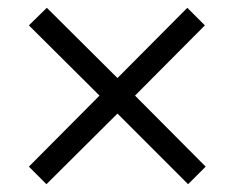

<svg xmlns="http://www.w3.org/2000/svg" viewBox="-20 -551 608 492"><path d="M99 -79 54 -124 235 -306 54 -486 100 -531 281 -351 460 -531 505 -486 326 -306 507 -124 462 -79 281 -260Z"/></svg>

Font: Expletus Sans
Style: Regular
Weight: 400
Designer: Jasper de Waard
Foundry: Designtown
Version: Version 7.500